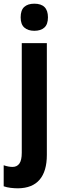

<svg xmlns="http://www.w3.org/2000/svg" viewBox="-56 -781 336 1041"><path d="M56 -687Q56 -726 75.5 -743.5Q95 -761 130 -761Q204 -761 204 -687Q204 -649 184.5 -631.5Q165 -614 130 -614Q96 -614 76 -631.5Q56 -649 56 -687ZM42 240Q22 240 1.5 237.5Q-19 235 -36 229V115Q-10 124 12 124Q36 124 49 106Q62 88 62 47V-547H198V59Q198 147 159 193Q120 239 42 240Z"/></svg>

Font: Noto Sans Khmer UI Condensed
Style: Bold
Weight: 700
Width: 3
Designer: Danh Hong and the Monotype Design Team
Foundry: Monotype Imaging Inc.
Version: Version 2.002; ttfautohint (v1.8.4.7-5d5b)